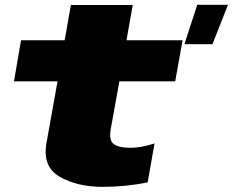

<svg xmlns="http://www.w3.org/2000/svg" viewBox="-20 -754 951 784"><path d="M733 -573.5H847.5L911 -734.5H785.5ZM400 9Q494.5 9 583 -9.5L611 -168.5Q558 -150.5 511 -150.5Q468 -150.5 446 -164.8Q424 -179 432 -226L467.5 -422H695.5L725.5 -589.5H496.5L522 -733.5H269.5L244 -589.5H66L37 -422H215L169.5 -168.5Q153 -72.5 224.5 -31.8Q296 9 400 9Z"/></svg>

Font: Anybody Expanded Black
Style: Italic
Weight: 900
Width: 7
Italic angle: -10°
Version: Version 1.113;gftools[0.9.25]